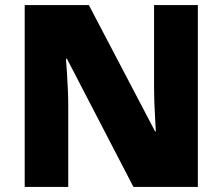

<svg xmlns="http://www.w3.org/2000/svg" viewBox="-20 -734 874 754"><path d="M757 0H504L243 -503H239Q241 -480 243 -447.5Q245 -415 246.5 -382Q248 -349 248 -322V0H77V-714H329L589 -218H592Q591 -241 589 -272Q587 -303 586 -335Q585 -367 585 -391V-714H757Z"/></svg>

Font: Noto Sans Bengali UI Black
Style: Regular
Weight: 900
Designer: Jelle Bosma - Monotype Design Team
Foundry: Monotype Imaging Inc.
Version: Version 2.003; ttfautohint (v1.8.4.7-5d5b)